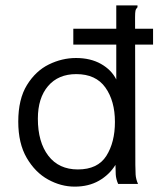

<svg xmlns="http://www.w3.org/2000/svg" viewBox="-20 -685 590 715"><path d="M258 10Q207 10 159 -16.5Q111 -43 79.5 -97Q48 -151 48 -232Q48 -316 80.5 -368.5Q113 -421 162 -445Q211 -469 263 -469Q317 -469 356 -447Q395 -425 413 -389V-665H492V-658Q486 -652 484.5 -645Q483 -638 483 -621L484 -71Q484 -53 485 -35.5Q486 -18 494 0H420Q412 -18 411 -35.5Q410 -53 410 -71Q387 -34 348.5 -12Q310 10 258 10ZM270 -54Q344 -54 376 -104.5Q408 -155 408 -231Q408 -309 372.5 -359Q337 -409 264 -409Q197 -409 159 -364.5Q121 -320 121 -243Q121 -156 160 -105Q199 -54 270 -54ZM253 -519V-578H550V-519Z"/></svg>

Font: Inconsolata SemiExpanded
Style: Regular
Weight: 400
Width: 6
Monospace: yes
Designer: Raph Levien, Cyreal, Brenton Simpson
Foundry: Raph Levien, Cyreal, Google
Version: Version 3.000; ttfautohint (v1.8.2.53-6de2)